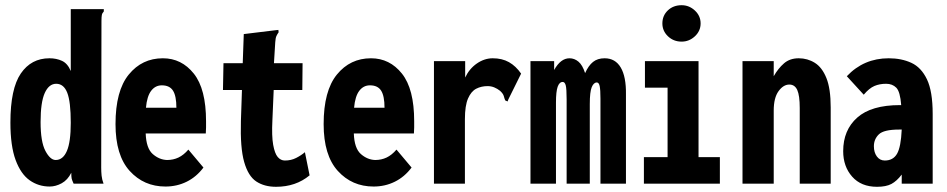

<svg xmlns="http://www.w3.org/2000/svg" viewBox="-20 -706 3640 738"><path d="M171 11Q128 11 94 -13Q60 -37 40 -91Q20 -145 20 -235Q20 -365 60 -423.5Q100 -482 170 -482Q197 -482 218.5 -472Q240 -462 252 -433V-671H379V-662Q373 -656 371.5 -648.5Q370 -641 370 -625L369 -62Q369 -46 370.5 -31Q372 -16 378 0H263Q257 -13 255.5 -19.5Q254 -26 254 -42Q240 -14 217 -1.5Q194 11 171 11ZM194 -91Q222 -91 237 -125.5Q252 -160 252 -234Q252 -315 238.5 -349.5Q225 -384 196 -384Q168 -384 152 -348.5Q136 -313 136 -237Q136 -161 154.5 -126Q173 -91 194 -91Z M616 11Q533 11 478.5 -49Q424 -109 424 -229Q424 -357 475 -419.5Q526 -482 606 -482Q678 -482 725 -423Q772 -364 772 -240Q772 -229 772 -216Q772 -203 771 -193H540Q542 -136 567 -114Q592 -92 622 -91Q646 -91 666 -100.5Q686 -110 704 -131L762 -62Q735 -26 697.5 -7.5Q660 11 616 11ZM541 -292H658Q658 -337 645 -357.5Q632 -378 602 -378Q577 -378 561 -357Q545 -336 541 -292Z M1041 12Q996 12 965 -8.5Q934 -29 918.5 -83.5Q903 -138 906 -241L910 -360H837L839 -463H913L917 -575L1040 -590L1050 -591L1051 -582Q1046 -575 1042.5 -567.5Q1039 -560 1038 -544L1033 -463H1143L1142 -360H1032L1027 -243Q1024 -183 1030 -149.5Q1036 -116 1047.5 -102.5Q1059 -89 1075 -89Q1099 -89 1118.5 -99Q1138 -109 1152 -121L1170 -32Q1117 12 1041 12Z M1416 11Q1333 11 1278.5 -49Q1224 -109 1224 -229Q1224 -357 1275 -419.5Q1326 -482 1406 -482Q1478 -482 1525 -423Q1572 -364 1572 -240Q1572 -229 1572 -216Q1572 -203 1571 -193H1340Q1342 -136 1367 -114Q1392 -92 1422 -91Q1446 -91 1466 -100.5Q1486 -110 1504 -131L1562 -62Q1535 -26 1497.5 -7.5Q1460 11 1416 11ZM1341 -292H1458Q1458 -337 1445 -357.5Q1432 -378 1402 -378Q1377 -378 1361 -357Q1345 -336 1341 -292Z M1648 -471H1768V-408Q1784 -442 1813 -462Q1842 -482 1874 -482Q1910 -482 1936.5 -467Q1963 -452 1983 -423L1934 -324L1931 -316L1922 -320Q1919 -327 1916.5 -336.5Q1914 -346 1902 -357Q1892 -365 1880 -370Q1868 -375 1854 -375Q1830 -375 1810.5 -365Q1791 -355 1779 -327.5Q1767 -300 1767 -248V0H1648Z M2019 0V-471H2110V-437Q2135 -482 2169 -482Q2188 -482 2203.5 -469Q2219 -456 2229 -425Q2242 -454 2259.5 -468Q2277 -482 2304 -482Q2345 -482 2366 -446.5Q2387 -411 2386 -343V0H2288V-327Q2288 -361 2285 -375Q2282 -389 2274 -389Q2262 -389 2254.5 -371Q2247 -353 2247 -306V0H2158V-324Q2158 -365 2154.5 -378Q2151 -391 2143 -391Q2130 -391 2123.5 -372.5Q2117 -354 2117 -312V0Z M2455 0V-102H2546V-369H2459V-471H2665V-102H2747V0ZM2600 -546Q2569 -546 2547.5 -566.5Q2526 -587 2526 -616Q2526 -646 2547 -666Q2568 -686 2600 -686Q2629 -686 2651 -665.5Q2673 -645 2673 -616Q2673 -587 2651 -566.5Q2629 -546 2600 -546Z M2834 0V-471H2954V-413Q2971 -443 2993.5 -462.5Q3016 -482 3050 -482Q3084 -482 3112 -464.5Q3140 -447 3156.5 -406Q3173 -365 3173 -293V0H3054V-291Q3054 -339 3044.5 -360Q3035 -381 3014 -381Q2991 -381 2972.5 -355.5Q2954 -330 2954 -281V0Z M3351 12Q3290 12 3255.5 -27Q3221 -66 3221 -125Q3221 -206 3275 -254Q3329 -302 3439 -302Q3442 -302 3444 -302Q3440 -354 3425 -369Q3410 -384 3386 -384Q3361 -384 3341 -375.5Q3321 -367 3300 -342L3235 -413Q3300 -482 3396 -482Q3445 -482 3483 -464.5Q3521 -447 3543 -401Q3565 -355 3565 -268V0H3446V-35Q3427 -10 3406.5 1Q3386 12 3351 12ZM3339 -144Q3339 -120 3350.5 -104.5Q3362 -89 3381 -89Q3413 -89 3428 -115Q3443 -141 3446 -208Q3439 -208 3436 -208Q3377 -208 3358 -189.5Q3339 -171 3339 -144Z"/></svg>

Font: Inconsolata Condensed Black
Style: Regular
Weight: 900
Width: 3
Monospace: yes
Designer: Raph Levien, Cyreal, Brenton Simpson
Foundry: Raph Levien, Cyreal, Google
Version: Version 3.001; ttfautohint (v1.8.2.53-6de2)